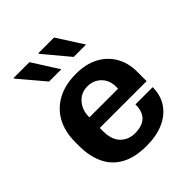

<svg xmlns="http://www.w3.org/2000/svg" viewBox="-205 -868 1009 1009"><g transform="rotate(-45 300.0 -363.5)"><path d="M302 10Q216 10 160 -21Q104 -52 77.5 -109Q51 -166 51 -243V-268Q51 -347 82 -403.5Q113 -460 170.5 -490.5Q228 -521 307 -521Q380 -521 432.5 -493.5Q485 -466 514 -416.5Q543 -367 543 -301V-231H195V-207Q195 -144 226.5 -112Q258 -80 306 -80Q360 -80 387.5 -106Q415 -132 415 -186H543Q543 -125 513 -81Q483 -37 429.5 -13.5Q376 10 302 10ZM196 -309H409V-323Q409 -355 396 -379Q383 -403 359 -417.5Q335 -432 304 -432Q270 -432 246 -415.5Q222 -399 209 -372.5Q196 -346 196 -317ZM362 -592 243 -734 246 -737H361L454 -592ZM179 -592 59 -734 61 -737H178L270 -592Z"/></g></svg>

Font: Chivo Mono Medium SemiBold
Style: Regular
Weight: 600
Monospace: yes
Version: Version 1.008